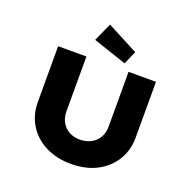

<svg xmlns="http://www.w3.org/2000/svg" viewBox="-161 -1112 1269 1276"><g transform="rotate(20 473.5 -473.5)"><path d="M473 6Q371 6 292.5 -34Q214 -74 170.5 -145Q127 -216 127 -306V-700H327V-312Q327 -268 346 -235Q365 -202 398 -184Q431 -166 473 -166Q517 -166 551.5 -184Q586 -202 605.5 -235Q625 -268 625 -312V-700H819V-306Q819 -216 775.5 -145Q732 -74 654.5 -34Q577 6 473 6ZM581 -744 344 -824 402 -953 622 -838Z"/></g></svg>

Font: Lexend Giga ExtraBold
Style: Regular
Weight: 800
Designer: Bonnie Shaver-Troup, Thomas Jockin
Foundry: Lexend
Version: Version 1.007